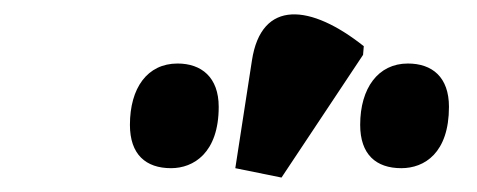

<svg xmlns="http://www.w3.org/2000/svg" viewBox="-20 -846 661 266"><path d="M370 -600 483 -770 484 -782C411 -840 342 -848 329 -762L306 -613ZM536 -613C568 -613 602 -634 602 -698C602 -739 579 -758 545 -758C504 -758 479 -724 479 -673C479 -632 501 -613 536 -613ZM217 -613C248 -613 283 -634 283 -698C283 -739 259 -758 226 -758C184 -758 160 -724 160 -673C160 -632 182 -613 217 -613Z"/></svg>

Font: Noto Serif Condensed Black
Style: Italic
Weight: 900
Width: 3
Italic angle: -12°
Designer: Monotype Design Team
Foundry: Monotype Imaging Inc.
Version: Version 2.013